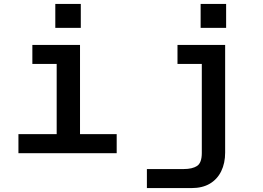

<svg xmlns="http://www.w3.org/2000/svg" viewBox="-20 -781 1340 979"><path d="M269 0V-552H388V0ZM74 0V-97H575V0ZM145 -455V-552H328V-455ZM262 -639V-761H392V-639ZM1128 -552V-3Q1128 51 1108 92Q1088 133 1050 155.5Q1012 178 957 178H729V81H916Q961 81 985 65Q1009 49 1009 -1V-552ZM885 -455V-552H1068V-455ZM1003 -639V-761H1133V-639Z"/></svg>

Font: Azeret Mono Medium
Style: Regular
Weight: 500
Designer: Martin Vácha
Foundry: Displaay
Version: Version 1.002